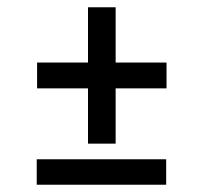

<svg xmlns="http://www.w3.org/2000/svg" viewBox="-20 -508 560 528"><path d="M81 0V-70H437V0ZM298 -265V-113H222V-265H82V-336H222V-488H298V-336H438V-265Z"/></svg>

Font: Ropa Sans
Style: Regular
Weight: 400
Designer: Botio Nikoltchev
Foundry: Botjo Nikoltchev
Version: Version 1.002